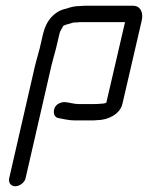

<svg xmlns="http://www.w3.org/2000/svg" viewBox="-20 -454 515 668"><path d="M69 166 159 -226C162 -240 172 -273 175 -286L187 -337C189 -347 195 -353 199 -362C200 -366 213 -369 216 -370L233 -375C236 -376 241 -376 247 -376C254 -377 260 -377 265 -377H415L350 -97C346 -94 336 -93 329 -93C321 -92 314 -92 307 -92H254C244 -92 240 -93 229 -95C213 -98 201 -102 185 -94C161 -82 162 -46 184 -43C201 -40 220 -35 241 -35H294C301 -35 309 -35 318 -36C356 -36 398 -57 406 -93L473 -382C480 -411 468 -434 443 -434H278C273 -434 267 -434 258 -433C239 -433 225 -429 211 -424C170 -416 141 -383 130 -337L118 -285C115 -273 105 -239 102 -226L12 166C9 181 17 194 33 194C48 194 66 181 69 166Z"/></svg>

Font: Electronic
Style: It
Weight: 400
Version: Version 1.011